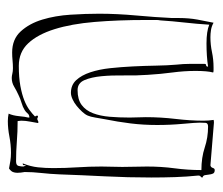

<svg xmlns="http://www.w3.org/2000/svg" viewBox="-59 -489 568 490"><g transform="rotate(-90 225.0 -244.0)"><path d="M164 17Q163 11 162.5 4.5Q162 -2 162 -9Q162 -42 166.5 -80Q171 -118 171 -156Q171 -166 170.5 -176Q170 -186 170 -197Q170 -224 172 -248Q174 -272 181 -290.5Q188 -309 202 -319.5Q216 -330 240 -330Q258 -330 265.5 -312.5Q273 -295 275.5 -269Q278 -243 277.5 -211Q277 -179 279 -151Q281 -118 285 -88Q289 -58 289 -29Q289 1 285 16Q286 17 291 17H298Q318 17 337 13Q356 9 375 9Q384 9 393.5 10.5Q403 12 412 17Q416 -2 420 -24Q424 -46 424 -71V-89Q426 -131 430.5 -180.5Q435 -230 435 -275Q435 -309 432.5 -348Q430 -387 420 -420Q410 -453 390 -475Q370 -497 336 -497Q326 -497 316 -496Q306 -495 296 -495Q288 -495 282 -496.5Q276 -498 271 -498Q259 -498 249 -492Q239 -486 228 -481Q218 -476 207.5 -473Q197 -470 189 -465Q184 -462 180.5 -457.5Q177 -453 170 -453V-456Q172 -463 173.5 -479Q175 -495 180 -506Q175 -507 170.5 -507.5Q166 -508 161 -508Q142 -508 121.5 -504Q101 -500 80 -500Q69 -500 59.5 -501.5Q50 -503 40 -505Q33 -500 31 -495Q29 -490 29 -484Q29 -480 29.5 -475Q30 -470 31 -465Q31 -445 28.5 -422.5Q26 -400 25 -376Q23 -319 20 -260.5Q17 -202 17 -142Q17 -111 18 -81Q19 -51 22 -22Q22 -17 19.5 -16Q17 -15 17 -11Q22 -10 23 -5Q24 0 24.5 5.5Q25 11 27 15.5Q29 20 36 20Q40 20 41.5 15Q43 10 48 9L157 18Q163 18 164 17ZM407 6Q390 -1 359 -1Q343 -1 328 0Q313 1 300 3Q300 -2 303.5 -2Q307 -2 307 -6V-43Q307 -52 306.5 -60.5Q306 -69 305 -78Q303 -101 302.5 -130Q302 -159 300.5 -189Q299 -219 296 -247Q293 -275 285.5 -297.5Q278 -320 265.5 -333.5Q253 -347 233 -347Q226 -347 217 -343Q208 -339 200 -332.5Q192 -326 185 -318.5Q178 -311 175 -304Q172 -297 170 -285Q168 -273 166 -262Q159 -227 155 -194.5Q151 -162 151 -127Q151 -93 154 -61Q157 -29 157 -18Q157 -10 156.5 -3.5Q156 3 147 3Q119 3 93.5 -5.5Q68 -14 36 -14Q36 -49 40.5 -82.5Q45 -116 45 -153Q45 -168 44.5 -183.5Q44 -199 44 -216Q44 -230 44.5 -243Q45 -256 45 -269Q45 -300 43 -330.5Q41 -361 41 -392Q41 -412 43 -431Q45 -450 53 -470Q48 -470 48.5 -467Q49 -464 47 -462Q46 -464 46 -466Q46 -467 45 -468Q45 -474 46.5 -480.5Q48 -487 58 -487Q84 -487 109 -485Q134 -483 161 -483Q161 -481 161.5 -478.5Q162 -476 162 -474Q162 -463 159.5 -450.5Q157 -438 156 -431Q157 -430 158 -430Q160 -430 162.5 -431.5Q165 -433 168 -433Q168 -432 169 -432Q170 -432 171 -431.5Q172 -431 174 -431Q174 -432 175 -433Q175 -435 174 -436Q173 -437 173 -439Q179 -445 189 -452.5Q199 -460 214 -466Q229 -472 250.5 -476Q272 -480 302 -480Q337 -480 359.5 -456Q382 -432 395.5 -389Q409 -346 414 -286.5Q419 -227 419 -155V-137Q419 -132 419 -128Q419 -124 418 -119Q416 -88 412.5 -57Q409 -26 407 6Z"/></g></svg>

Font: Londrina Sketch
Style: Regular
Weight: 400
Designer: Marcelo Magalhaes
Foundry: Marcelo Magalhães
Version: Version 1.002